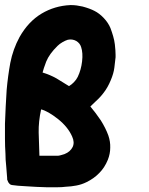

<svg xmlns="http://www.w3.org/2000/svg" viewBox="-20 -749 601 773"><path d="M416 -204.1Q424.8 -178.7 423.8 -154.3Q423.8 -129.9 414.1 -105.5Q401.4 -74.2 379.9 -52.7Q358.4 -30.3 328.1 -15.6Q308.6 -5.9 287.1 -2Q266.6 2 244.1 2.9Q230.5 4.9 210 4.9Q202.1 4.9 194.3 4.9Q181.6 4.9 168 4.9Q127 3.9 86.9 1Q46.9 -1 29.3 -3.9Q21.5 -4.9 17.6 -9.8Q12.7 -14.6 10.7 -21.5Q9.8 -24.4 8.8 -26.4Q8.8 -29.3 8.8 -32.2Q6.8 -56.6 4.9 -81.1Q2 -105.5 2 -129.9Q0 -160.2 0 -190.4Q0 -203.1 0 -214.8Q0 -233.4 0 -251Q1 -285.2 2.9 -319.3Q4.9 -352.5 6.8 -386.7Q11.7 -442.4 21.5 -496.1Q32.2 -550.8 58.6 -599.6Q93.8 -662.1 147.5 -694.3Q200.2 -725.6 262.7 -728.5Q264.6 -728.5 267.6 -728.5Q287.1 -728.5 312.5 -722.7Q341.8 -714.8 360.4 -705.1Q379.9 -695.3 397.5 -676.8Q416 -657.2 424.8 -635.7Q430.7 -620.1 435.5 -603.5Q440.4 -586.9 442.4 -570.3Q445.3 -544.9 445.3 -528.3Q445.3 -522.5 445.3 -518.6Q443.4 -499 440.4 -476.6Q437.5 -453.1 425.8 -425.8Q414.1 -397.5 398.4 -377Q384.8 -358.4 365.2 -340.8Q346.7 -322.3 343.8 -320.3Q343.8 -320.3 343.8 -320.3Q365.2 -294.9 385.7 -264.6Q405.3 -233.4 416 -204.1ZM293 -439.5Q306.6 -467.8 310.5 -502Q314.5 -536.1 306.6 -559.6Q301.8 -575.2 287.1 -584Q271.5 -592.8 252.9 -588.9Q243.2 -585.9 231.4 -579.1Q219.7 -572.3 211.9 -564.5Q178.7 -532.2 166 -501Q154.3 -469.7 151.4 -457Q180.7 -448.2 207 -433.6Q232.4 -418 257.8 -402.3Q269.5 -409.2 278.3 -418.9Q287.1 -427.7 293 -439.5ZM214.8 -122.1Q221.7 -123 227.5 -125Q234.4 -127 240.2 -128.9Q262.7 -137.7 272.5 -157.2Q281.2 -175.8 270.5 -199.2Q253.9 -237.3 213.9 -269.5Q172.9 -301.8 145.5 -308.6Q134.8 -258.8 135.7 -215.8Q136.7 -171.9 138.7 -122.1Q138.7 -122.1 138.7 -122.1Q159.2 -122.1 177.7 -122.1Q196.3 -122.1 214.8 -122.1Z"/></svg>

Font: KARPATY Font
Style: Regular
Weight: 400
Designer: Inna Sieryk
Version: Version 1.1